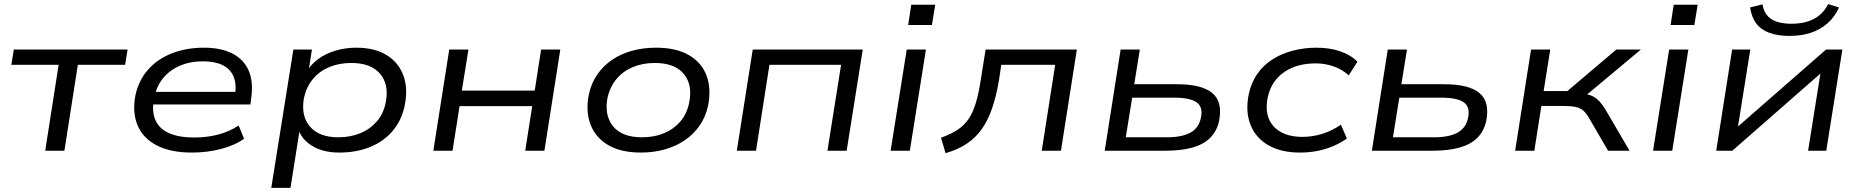

<svg xmlns="http://www.w3.org/2000/svg" viewBox="-20 -730 9010 930"><path d="M199 0 264 -416H35L47 -490H598L586 -416H357L292 0Z M910 9Q807 9 740.5 -25Q674 -59 647 -121.5Q620 -184 636 -269Q652 -342 698 -393.5Q744 -445 813.5 -472Q883 -499 968 -499Q1049 -499 1104 -471.5Q1159 -444 1183.5 -390.5Q1208 -337 1197 -256L1193 -224H699L708 -285H1143L1118 -267Q1127 -323 1111 -360Q1095 -397 1057.5 -415Q1020 -433 963 -433Q901 -433 851 -411.5Q801 -390 768.5 -349.5Q736 -309 726 -251L725 -246Q715 -187 733.5 -146.5Q752 -106 799 -85Q846 -64 921 -64Q982 -64 1036 -78Q1090 -92 1136 -122L1162 -58Q1118 -26 1050.5 -8.5Q983 9 910 9Z M1294 180 1401 -490H1491L1473 -376H1462Q1483 -416 1520.5 -443.5Q1558 -471 1606 -485Q1654 -499 1705 -499Q1795 -499 1853 -463Q1911 -427 1934 -364Q1957 -301 1940 -217Q1924 -144 1880 -93.5Q1836 -43 1770 -17Q1704 9 1624 9Q1544 9 1491 -24Q1438 -57 1424 -109L1433 -110L1387 180ZM1619 -65Q1677 -65 1724.5 -84.5Q1772 -104 1804.5 -141Q1837 -178 1848 -232Q1866 -319 1821.5 -372Q1777 -425 1682 -425Q1624 -425 1577 -406Q1530 -387 1498 -350Q1466 -313 1453 -259Q1436 -172 1480 -118.5Q1524 -65 1619 -65Z M2079 0 2156 -490H2249L2217 -291H2570L2601 -490H2694L2617 0H2524L2558 -216H2206L2172 0Z M3085 9Q2988 9 2926.5 -27Q2865 -63 2840.5 -126.5Q2816 -190 2832 -272Q2844 -327 2873 -369Q2902 -411 2944.5 -440Q2987 -469 3041 -484Q3095 -499 3158 -499Q3254 -499 3316 -463.5Q3378 -428 3402 -364.5Q3426 -301 3410 -219Q3398 -164 3369 -122Q3340 -80 3297.5 -51Q3255 -22 3201 -6.5Q3147 9 3085 9ZM3089 -65Q3149 -65 3196 -84.5Q3243 -104 3275 -141Q3307 -178 3318 -232Q3336 -319 3292 -372Q3248 -425 3152 -425Q3094 -425 3046.5 -405.5Q2999 -386 2967.5 -349Q2936 -312 2923 -259Q2906 -172 2949.5 -118.5Q2993 -65 3089 -65Z M3549 0 3626 -490H4159L4081 0H3988L4054 -416H3707L3642 0Z M4379 -609 4394 -707H4510L4494 -609ZM4294 0 4372 -490H4465L4387 0Z M4560 12 4538 -63Q4586 -80 4618.5 -101.5Q4651 -123 4672 -154.5Q4693 -186 4707 -232.5Q4721 -279 4731 -346L4754 -490H5196L5119 0H5026L5091 -416H4830L4819 -343Q4806 -265 4785.5 -205.5Q4765 -146 4735 -104Q4705 -62 4662 -33.5Q4619 -5 4560 12Z M5331 0 5408 -490H5501L5474 -322H5681Q5801 -322 5852 -279.5Q5903 -237 5885 -145Q5874 -94 5841.5 -62Q5809 -30 5755 -15Q5701 0 5625 0ZM5433 -65H5631Q5705 -65 5746 -87.5Q5787 -110 5797 -160Q5808 -212 5776 -234.5Q5744 -257 5666 -257H5464Z M6277 9Q6186 9 6124.5 -26Q6063 -61 6037.5 -124.5Q6012 -188 6028 -271Q6040 -329 6070 -372Q6100 -415 6144.5 -443Q6189 -471 6243.5 -485Q6298 -499 6357 -499Q6420 -499 6471.5 -481.5Q6523 -464 6555 -431L6513 -365Q6481 -394 6439.5 -408.5Q6398 -423 6353 -423Q6309 -423 6271 -413Q6233 -403 6202 -382Q6171 -361 6150 -330Q6129 -299 6120 -256Q6103 -168 6149.5 -117.5Q6196 -67 6289 -67Q6338 -67 6385.5 -82Q6433 -97 6475 -126L6504 -59Q6474 -38 6438 -22.5Q6402 -7 6361.5 1Q6321 9 6277 9Z M6625 0 6702 -490H6795L6768 -322H6975Q7095 -322 7146 -279.5Q7197 -237 7179 -145Q7168 -94 7135.5 -62Q7103 -30 7049 -15Q6995 0 6919 0ZM6727 -65H6925Q6999 -65 7040 -87.5Q7081 -110 7091 -160Q7102 -212 7070 -234.5Q7038 -257 6960 -257H6758Z M7319 0 7396 -490H7489L7457 -289H7572L7809 -490H7928L7642 -251L7627 -279Q7663 -276 7685 -268Q7707 -260 7724.5 -242Q7742 -224 7763 -188L7873 0H7769L7676 -160Q7661 -185 7646.5 -196.5Q7632 -208 7609 -212.5Q7586 -217 7547 -217H7446L7412 0Z M8072 -609 8087 -707H8203L8187 -609ZM7987 0 8065 -490H8158L8080 0Z M8293 0 8370 -490H8458L8395 -96H8374L8825 -490H8904L8826 0H8738L8801 -395H8822L8371 0ZM8647 -556Q8590 -556 8549 -571.5Q8508 -587 8486 -617.5Q8464 -648 8457 -694L8517 -709Q8525 -660 8560 -637.5Q8595 -615 8658 -615Q8721 -615 8765.5 -638Q8810 -661 8835 -710L8888 -694Q8867 -648 8832.5 -617.5Q8798 -587 8752 -571.5Q8706 -556 8647 -556Z"/></svg>

Font: Nunito Sans 10pt Expanded
Style: Italic
Weight: 400
Width: 7
Italic angle: -9°
Designer: Vernon Adams
Foundry: Vernon Adams
Version: Version 3.101;gftools[0.9.27]